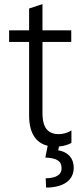

<svg xmlns="http://www.w3.org/2000/svg" viewBox="-20 -690 391 914"><path d="M257.1 25.6 260.7 7.5C283.7 5.3 305 -1.1 320 -9.6V-69.2C305.4 -59.3 283.4 -51.5 259.2 -51.5C192.1 -51.5 182.2 -105.8 182.2 -150.9V-490.4H319.2V-545.5H182.2V-670.5L118.6 -649.5V-545.5H23.4V-490.4H118.6V-140.3C118.6 -58.9 149.1 -9.9 207 3.9L195.7 60C248.9 62.5 273.1 75.3 273.1 110.8C273.1 144.2 244.3 158 197.4 158.7L199.6 203.1C285.5 202.4 330.6 166.2 331 109C330.6 57.2 297.6 32 257.1 25.6Z"/></svg>

Font: TID UI Light
Style: Regular
Weight: 300
Designer: The TID Project Authors
Foundry: Bakken & Bæck
Version: Version 1.001;hotconv 1.0.109;makeotfexe 2.5.65596